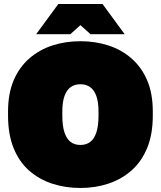

<svg xmlns="http://www.w3.org/2000/svg" viewBox="-20 -920 800 955"><path d="M380 15Q306 15 241 -6Q176 -27 126 -70.5Q76 -114 48 -182.5Q20 -251 20 -345V-365Q20 -455 48 -520.5Q76 -586 126 -629.5Q176 -673 241 -694Q306 -715 380 -715Q454 -715 519 -694Q584 -673 634 -629.5Q684 -586 712 -520.5Q740 -455 740 -365V-345Q740 -252 712 -184Q684 -116 634 -72Q584 -28 519 -6.5Q454 15 380 15ZM380 -199Q408 -199 428 -213.5Q448 -228 459 -260.5Q470 -293 470 -345V-365Q470 -413 459 -443Q448 -473 428 -487Q408 -501 380 -501Q352 -501 332 -487Q312 -473 301 -443Q290 -413 290 -365V-345Q290 -293 301 -260.5Q312 -228 332 -213.5Q352 -199 380 -199ZM160 -750 270 -900H490L600 -750H430L380 -795L330 -750Z"/></svg>

Font: Golos Text Black
Style: Regular
Weight: 900
Designer: A.Korolkova, Vitaly Kuzmin
Foundry: ParaType Ltd
Version: Version 2.004